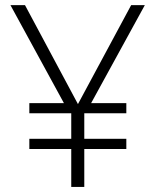

<svg xmlns="http://www.w3.org/2000/svg" viewBox="-20 -734 611 754"><path d="M286.1 -325.2 495.1 -713.9H548.8L337.9 -329.1H476.1V-289.1H311V-189H476.1V-148.9H311V0H259.8V-148.9H95.2V-189H259.8V-289.1H95.2V-329.1H231L21 -713.9H78.1Z"/></svg>

Font: TypoPRO Open Sans
Style: Regular
Weight: 300
Foundry: Ascender Corporation
Version: Version 1.10